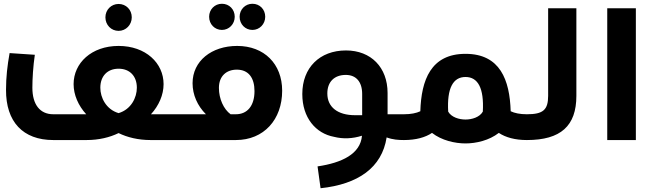

<svg xmlns="http://www.w3.org/2000/svg" viewBox="-20 -744 3477 1020"><path d="M610 -580C649 -580 680 -612 680 -652C680 -692 650 -723 610 -723C571 -723 540 -692 540 -652C540 -611 571 -580 610 -580ZM782 -137C824 -183 849 -240 849 -297C849 -409 754 -500 610 -500C466 -500 371 -409 371 -297C371 -240 396 -183 438 -137H263C192 -137 152 -189 152 -278C152 -326 156 -391 165 -453L31 -462C19 -395 12 -334 12 -267C11 -97 102 0 263 0H440C505 0 563 -14 610 -37C657 -14 715 0 780 0H931V-137ZM610 -379C669 -379 707 -340 707 -278C707 -226 677 -163 610 -143C543 -163 513 -226 513 -278C513 -340 551 -379 610 -379Z M1159 -585C1197 -585 1227 -616 1227 -655C1227 -694 1198 -724 1159 -724C1121 -724 1091 -694 1091 -655C1091 -615 1121 -585 1159 -585ZM1321 -585C1359 -585 1389 -616 1389 -655C1389 -694 1360 -724 1321 -724C1283 -724 1253 -694 1253 -655C1253 -615 1283 -585 1321 -585ZM1240 -500C1104 -500 1003 -420 1003 -302C1003 -240 1029 -182 1074 -137H932C876 -137 832 -108 832 -69V-67C832 -29 876 0 932 0H1233C1382 0 1479 -109 1479 -262C1479 -405 1383 -500 1240 -500ZM1233 -137H1205C1168 -164 1143 -219 1143 -277C1143 -340 1183 -374 1238 -374C1300 -374 1332 -331 1332 -260C1332 -182 1294 -137 1233 -137Z M2126 -137H2039V-250C2039 -386 1951 -476 1818 -476C1678 -476 1586 -384 1586 -245V-244C1586 -119 1657 -35 1755 -17C1802 -5 1853 -7 1903 -23C1895 74 1796 121 1667 140L1683 256C1882 235 2009 147 2034 -14C2066 -2 2097 0 2126 0ZM1719 -247V-248C1719 -309 1756 -346 1817 -346C1872 -346 1904 -309 1904 -245V-132H1866C1774 -132 1719 -175 1719 -247Z M2779 -137C2742 -137 2714 -143 2693 -153C2688 -319 2637 -458 2453 -458C2269 -458 2218 -319 2213 -153C2192 -143 2163 -137 2126 -137C2115 -137 2107 -129 2107 -118V-19C2107 -8 2115 0 2126 0C2189 0 2240 -14 2275 -38C2326 2 2397 18 2453 18C2509 18 2579 2 2630 -38C2666 -14 2716 0 2779 0C2790 0 2798 -8 2798 -19V-118C2798 -129 2790 -137 2779 -137ZM2545 -151C2528 -121 2487 -109 2453 -109C2419 -109 2378 -121 2361 -151C2354 -276 2387 -335 2453 -335C2519 -335 2552 -276 2545 -151Z M2779 0C2959 0 3042 -75 3042 -235V-700H2892V-235C2892 -160 2865 -137 2779 -137C2767 -137 2761 -131 2761 -119V-17C2761 -6 2767 0 2779 0Z M3206 0H3358V-700H3206Z"/></svg>

Font: Juman SemiBold
Style: Regular
Weight: 600
Designer: Bandar Raffah (Arabic) Julieta Ulanovsky (Latin)
Foundry: Caramella
Version: Version 5.022;PS 005.022;hotconv 1.0.88;makeotf.lib2.5.64775